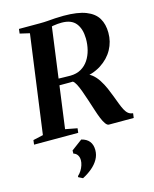

<svg xmlns="http://www.w3.org/2000/svg" viewBox="-159 -847 989 1233"><g transform="rotate(-15 335.5 -230.0)"><path d="M-11.5 0 -8 -29.5 59 -44.5 148 -698 83.5 -713 87 -743H225.5Q254.5 -743 278.8 -745Q303 -747 328.5 -748.8Q354 -750.5 385.5 -750.5Q479 -750.5 533.5 -729Q588 -707.5 611.8 -667.5Q635.5 -627.5 635.5 -571Q636 -512 607.8 -460.5Q579.5 -409 525.2 -374.2Q471 -339.5 391 -331L414.5 -349Q443 -348.5 466 -330.2Q489 -312 507.2 -283.8Q525.5 -255.5 538.8 -225Q552 -194.5 561.5 -169Q573 -138.5 582.5 -113.5Q592 -88.5 601.8 -70.2Q611.5 -52 624 -42Q636.5 -32 655 -30.5L651 0H486Q475.5 0 464.2 -15.2Q453 -30.5 442.5 -56.2Q432 -82 422 -113.5Q410.5 -149 399 -184.2Q387.5 -219.5 376.5 -249.5Q365.5 -279.5 354.8 -300Q344 -320.5 333.5 -326.5Q325.5 -326 313.2 -326Q301 -326 286.8 -326Q272.5 -326 259 -326Q245.5 -326 235.5 -326L241.5 -369.5Q249 -369 261 -368.8Q273 -368.5 286.2 -368.2Q299.5 -368 311 -367.8Q322.5 -367.5 329 -367.5Q370 -368 400 -385.2Q430 -402.5 449.2 -431.5Q468.5 -460.5 477.8 -497Q487 -533.5 486.5 -572.5Q485.5 -637 456 -674Q426.5 -711 362 -711Q351 -711 335.8 -710Q320.5 -709 305.5 -706.2Q290.5 -703.5 280.5 -699L298.5 -726L206.5 -44.5L285.5 -29.5L282 0ZM208 275 208.5 268Q221.5 256.5 231.5 240.8Q241.5 225 247.2 207.5Q253 190 253 173.5Q253 154 243.8 139.8Q234.5 125.5 217.5 121V100L289.5 46.5Q324.5 55 342 77.2Q359.5 99.5 359.5 135Q359.5 168 343.2 196.5Q327 225 299.2 248.2Q271.5 271.5 236.5 289.5Z"/></g></svg>

Font: Merriweather 96pt
Style: Bold Italic
Weight: 700
Italic angle: -7.8°
Version: Version 2.101